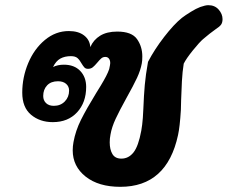

<svg xmlns="http://www.w3.org/2000/svg" viewBox="-20 -720 880 742"><path d="M840 -646Q840 -633 834.5 -625Q829 -617 812 -606Q792 -592 765 -569Q751 -557 725.5 -525.5Q700 -494 690 -474Q685 -443 683 -406Q681 -369 680 -334L679 -295Q675 -229 668 -198Q625 2 445 2Q361 2 311 -37.5Q261 -77 261 -139Q261 -155 264 -171Q272 -215 293 -257Q314 -299 352 -361Q356 -367 369 -388.5Q382 -410 390 -425.5Q398 -441 402 -453Q406 -471 406 -476Q406 -487 401 -493.5Q396 -500 387 -500Q378 -500 371.5 -494.5Q365 -489 356 -478Q346 -466 338.5 -460Q331 -454 320 -454Q311 -454 306 -459.5Q301 -465 295 -475Q288 -488 279.5 -495.5Q271 -503 254 -503Q230 -503 213 -493.5Q196 -484 185 -461Q203 -470 227 -470Q267 -470 290 -446Q313 -422 313 -384Q313 -324 278 -286Q243 -248 184 -248Q134 -248 100 -276.5Q66 -305 66 -362Q66 -421 89 -476Q112 -531 153.5 -565.5Q195 -600 246 -600Q283 -600 305 -583Q327 -566 329 -538Q341 -566 367 -582Q393 -598 433 -598Q489 -598 509.5 -569Q530 -540 530 -502Q530 -485 528 -475Q523 -448 509.5 -419Q496 -390 468 -340Q442 -293 427 -261Q412 -229 407 -200Q404 -185 404 -170Q404 -142 414.5 -124.5Q425 -107 449 -107Q477 -107 496 -131Q515 -155 526 -215Q530 -237 532 -264.5Q534 -292 534 -300Q536 -352 539.5 -391.5Q543 -431 552 -481Q577 -529 614.5 -577.5Q652 -626 683 -651Q696 -661 717 -674Q738 -687 754 -693Q774 -700 785 -700Q810 -700 825 -683Q840 -666 840 -646ZM204 -406Q177 -406 162 -390Q147 -374 147 -349Q147 -332 158 -321.5Q169 -311 188 -311Q214 -311 230.5 -328Q247 -345 247 -370Q247 -386 235.5 -396Q224 -406 204 -406Z"/></svg>

Font: Mali
Style: Bold Italic
Weight: 700
Italic angle: -10°
Version: Version 1.000; ttfautohint (v1.6)